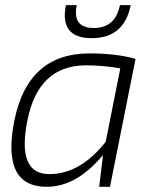

<svg xmlns="http://www.w3.org/2000/svg" viewBox="-20 -718 590 738"><path d="M442.4 -455.1Q378.9 -466.8 310.5 -466.8Q127.4 -466.8 85.4 -255.4Q43.9 -48.8 169.4 -48.8Q288.6 -48.8 386.2 -172.9ZM402.8 0H361.3L376 -122.1Q274.4 0 159.2 0Q-15.6 0 35.2 -254.4Q86.9 -512.7 323.7 -512.7Q427.7 -512.7 501 -491.7ZM233.4 -698.2H274.9Q257.3 -610.4 340.3 -610.4Q423.3 -610.4 440.9 -698.2H482.4Q457 -571.3 332.5 -571.3Q208 -571.3 233.4 -698.2Z"/></svg>

Font: Sansation Light
Style: Light Italic
Weight: 300
Designer: Bernd Montag
Version: Version 1.301